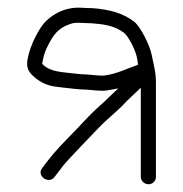

<svg xmlns="http://www.w3.org/2000/svg" viewBox="-20 -491 472 495"><path d="M247 -296C232.3 -296 219 -297.8 204 -299C196 -299 186.7 -299.7 176 -301C138.9 -305.6 110.4 -304.6 89 -326C89 -328.7 89.3 -331.3 90 -334C94.6 -354.9 95.9 -358.9 108 -382C123.3 -409.8 137 -422 167 -431C183.1 -433.9 199.1 -431 216 -431C244.7 -428.8 267.9 -425.5 288 -414C303.4 -405.2 305.9 -401.9 318 -381C328.8 -360.4 333.4 -347.2 336 -324C306.5 -314.2 282.2 -300.4 247 -296ZM382 -35V-277C382 -306.5 376.2 -322.8 371 -350C365.5 -376.6 341.9 -422.3 326 -435C298.4 -456.4 263.7 -466.7 218 -470C208.7 -470 199.7 -470.3 191 -471C150.6 -473.5 121.2 -457.6 100 -438C80 -419.6 58 -373.2 52 -343C45.5 -315 54.2 -303.1 75 -287C95.5 -272.2 111.1 -268.2 140 -265.5C158.9 -263.7 182.9 -260 202 -260C217.7 -258.7 231.3 -257 248 -257C260.7 -258.1 273.2 -261.3 285 -263C268.4 -248.2 253.7 -232.6 237 -218C203.6 -188.3 195.6 -175.6 158 -138C122.3 -101.3 112.1 -88.8 89 -58C73.1 -38.9 104.1 -14.9 120 -34C128 -44.7 132.3 -50.4 143 -64C156 -80.5 218.8 -144.8 233 -160C251.7 -180.1 276.4 -199.4 296 -219C308.5 -233.3 328.3 -250.3 343 -265V-35C343 -24.4 352.4 -16 363 -16C373.6 -16 382 -24.4 382 -35Z"/></svg>

Font: Just Breathe
Style: Regular
Weight: 400
Foundry: Cannot Into Space Fonts
Version: Version 0.72